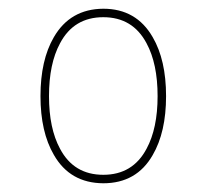

<svg xmlns="http://www.w3.org/2000/svg" viewBox="-20 -732 476 442"><path d="M317.4 -632.3Q285.6 -692.4 217.8 -692.4Q149.9 -692.4 118.2 -632.3Q92.8 -585.4 92.8 -510.7Q92.8 -436.5 118.2 -389.6Q149.9 -329.6 217.8 -329.6Q285.6 -329.6 317.4 -389.6Q342.8 -436.5 342.8 -510.7Q342.8 -585.4 317.4 -632.3ZM331.5 -375Q294.4 -310.1 217.8 -310.1Q141.1 -310.5 104 -375.5Q73.2 -428.2 73.2 -510.7Q73.2 -593.8 104 -646.5Q141.6 -711.4 217.8 -711.9Q293.9 -711.9 331.5 -646.5Q362.3 -593.8 362.3 -510.7Q362.3 -427.7 331.5 -375Z"/></svg>

Font: Fortheenas_01
Style: Regular
Weight: 100
Designer: Situjuh Nazara
Version: Version 1.10 September 8, 2014